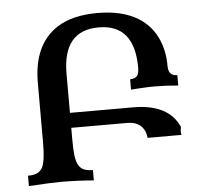

<svg xmlns="http://www.w3.org/2000/svg" viewBox="-51 -757 876 811"><g transform="rotate(-5 387.0 -351.5)"><path d="M314.5 0Q244.1 -5.9 173.8 -5.9Q135.7 -5.9 39.1 0V-43.9Q62 -43.9 76.7 -50Q91.3 -56.2 100.1 -71.3Q114.7 -97.7 114.7 -177.2V-430.7Q114.7 -593.3 219.2 -661.1Q284.2 -703.1 390.6 -703.1Q495.1 -703.1 562.5 -662.1Q619.1 -627 645 -566.4Q666.5 -516.1 666.5 -458.5Q666.5 -435.5 673.8 -425.3Q682.6 -412.1 704.6 -412.1V-368.2Q649.4 -373 606.9 -373Q595.2 -373 584.5 -372.8Q573.7 -372.6 561.8 -371.8Q549.8 -371.1 535.9 -370.4Q522 -369.6 504.4 -368.2V-412.1Q526.4 -412.1 535.6 -425.3Q542.5 -435.5 542.5 -458.5Q542.5 -642.1 390.6 -642.1Q238.8 -642.1 238.8 -459V-293H506.8Q656.7 -293 700.7 -192.9Q698.2 -179.7 698.2 -172.9Q698.2 -164.1 700.7 -159.2H556.2Q554.2 -181.6 545.4 -195.6Q536.6 -209.5 524.9 -217Q513.2 -224.6 500.2 -227.1Q487.3 -229.5 476.6 -229.5H238.8V-177.2Q238.8 -138.2 241.9 -112.3Q245.1 -86.4 253.7 -71.3Q262.2 -56.2 276.9 -50Q291.5 -43.9 314.5 -43.9Z"/></g></svg>

Font: Kelvinch
Style: Bold
Weight: 700
Designer: Paul James Miller
Foundry: High-Logic / Made with FontCreator
Version: Version 3.501;March 28, 2021;FontCreator 13.0.0.2683 64-bit